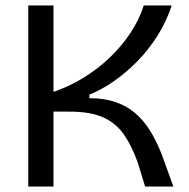

<svg xmlns="http://www.w3.org/2000/svg" viewBox="-20 -680 690 700"><path d="M83 0V-660H175V-345Q231 -364 283.5 -396Q336 -428 380 -470Q424 -512 456 -560.5Q488 -609 504 -660H606Q587 -602 555 -551Q523 -500 482 -458Q441 -416 396 -384.5Q351 -353 306 -335V-322Q360 -322 401 -308Q442 -294 473 -267.5Q504 -241 527.5 -203Q551 -165 570 -116L612 0H509L482 -88Q461 -147 432.5 -188.5Q404 -230 357.5 -251.5Q311 -273 234 -273H175V0Z"/></svg>

Font: Bricolage Grotesque 48pt Condensed ExtraBold
Style: Regular
Weight: 400
Version: Version 1.000;gftools[0.9.30]